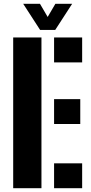

<svg xmlns="http://www.w3.org/2000/svg" viewBox="-20 -999 484 1019"><path d="M50 0V-800H200V0ZM267 -668V-800H416V-668ZM267 -341V-473H406V-341ZM267 0V-132H416V0ZM193 -840 103 -979H192L233 -909L274 -979H363L273 -840Z"/></svg>

Font: Big Shoulders Stencil Text Black
Style: Regular
Weight: 900
Designer: Patric King
Foundry: XO Type Co
Version: Version 1.000